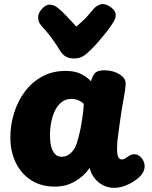

<svg xmlns="http://www.w3.org/2000/svg" viewBox="-20 -897 732 926"><path d="M30 -234Q30 -295 48 -352.5Q66 -410 100 -455.5Q134 -501 183.5 -528Q233 -555 297 -555Q339 -555 368 -541.5Q397 -528 419 -505Q424 -527 436.5 -542.5Q449 -558 484 -558Q525 -558 556 -539Q587 -520 586 -492Q585 -466 576 -419Q567 -372 561 -327Q559 -313 556 -292Q553 -271 550.5 -250.5Q548 -230 546 -215Q545 -201 544.5 -180Q544 -159 549 -143.5Q554 -128 568 -128Q575 -128 580 -131Q585 -134 591 -138Q602 -145 609 -149Q616 -153 629 -153Q643 -153 655.5 -142.5Q668 -132 674.5 -114Q681 -96 674 -75Q668 -56 644.5 -36.5Q621 -17 590.5 -4Q560 9 531 9Q502 9 477.5 -3.5Q453 -16 436 -37.5Q419 -59 412 -87Q387 -49 343 -23Q299 3 245 3Q178 3 130 -28Q82 -59 56 -112.5Q30 -166 30 -234ZM221 -242Q221 -215 226.5 -192Q232 -169 244.5 -155Q257 -141 278 -141Q295 -141 309 -149.5Q323 -158 334 -173Q345 -188 351 -208Q358 -231 363.5 -254.5Q369 -278 373 -302Q377 -326 380 -349.5Q383 -373 384 -396Q373 -407 358 -413.5Q343 -420 323 -420Q299 -420 280 -406.5Q261 -393 248 -369Q235 -345 228 -312.5Q221 -280 221 -242ZM429 -851Q440 -866 461 -874.5Q482 -883 507 -867Q533 -851 537 -833.5Q541 -816 530 -796Q518 -774 496 -746Q474 -718 451.5 -692.5Q429 -667 413 -652Q394 -633 377.5 -624Q361 -615 337 -615Q312 -615 296 -625Q280 -635 269 -654Q257 -674 234 -706.5Q211 -739 178 -775Q165 -789 164 -811Q163 -833 182 -854Q202 -876 220.5 -874.5Q239 -873 252 -864Q275 -847 300.5 -820Q326 -793 348 -769Q359 -778 373 -790.5Q387 -803 401.5 -819Q416 -835 429 -851Z"/></svg>

Font: Playpen Sans ExtraBold
Style: Regular
Weight: 800
Designer: Laura Meseguer, Veronika Burian, José Scaglione
Foundry: TypeTogether
Version: Version 1.001